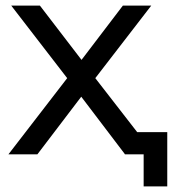

<svg xmlns="http://www.w3.org/2000/svg" viewBox="-20 -549 615 683"><path d="M575 -79H468L319 -271L518 -529H417L270 -336L122 -529H20L219 -271L10 0H113L269 -205L424 -1V0H491V114H575Z"/></svg>

Font: Montserrat-Alt1 Med
Style: Regular
Weight: 500
Designer: Differentunic
Foundry: Differentunic
Version: Version 7.222